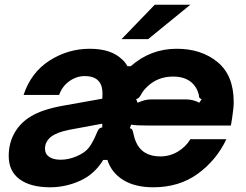

<svg xmlns="http://www.w3.org/2000/svg" viewBox="-20 -783 1043 815"><path d="M17 -121Q17 -175 41.5 -218.5Q66 -262 111 -289Q160 -319 251 -335L414 -364Q415 -371 415 -386Q415 -419 401 -436Q383 -460 339 -460Q305 -460 274.5 -438.5Q244 -417 231 -380H80Q112 -476 190.5 -526Q269 -576 361 -576Q452 -576 498 -531Q512 -519 521 -502H535Q619 -576 730 -576Q835 -576 903.5 -519.5Q972 -463 972 -350Q972 -324 965 -280L960 -250H617Q555 -250 537 -254L531 -239Q539 -237 541.5 -232Q544 -227 547 -213Q552 -191 557 -181Q570 -150 596.5 -134.5Q623 -119 660 -119Q701 -119 735 -139.5Q769 -160 788 -192H941Q898 -102 819 -45Q740 12 631 12Q553 12 503 -19Q453 -50 436 -104H418Q381 -43 319.5 -15.5Q258 12 193 12Q110 12 63.5 -22Q17 -56 17 -121ZM564 -347Q583 -355 595.5 -358Q608 -361 622 -361H771Q799 -361 826 -347L836 -362Q828 -365 826 -369Q824 -373 824 -381Q819 -400 811 -412Q782 -458 715 -458Q647 -458 602 -412Q587 -398 578 -380Q573 -372 569.5 -368.5Q566 -365 558 -362ZM306 -120Q341 -135 357.5 -156.5Q374 -178 391 -219Q395 -230 400 -235.5Q405 -241 414 -242V-258L274 -232Q245 -226 227 -219Q209 -212 196 -202Q171 -181 171 -152Q171 -129 189 -117Q207 -105 237 -105Q272 -105 306 -120ZM609 -617H496L637 -763H788Z"/></svg>

Font: Open Sauce Sans ExBold Italic
Style: Regular
Weight: 800
Italic angle: -10°
Designer: Alfredo Marco Pradil
Foundry: Creative Sauce Fz LLC
Version: Version 1.477